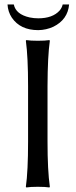

<svg xmlns="http://www.w3.org/2000/svg" viewBox="-20 -825 334 848"><path d="M285.2 -805.2Q279.3 -738.3 215.8 -707Q184.1 -692.4 148.9 -691.9Q69.8 -691.9 32.2 -747.1Q15.1 -772.9 13.2 -805.2H41Q49.8 -761.7 110.8 -748Q129.4 -744.1 148.9 -744.1Q212.4 -744.1 243.2 -778.3Q253.9 -791 256.8 -805.2ZM104 -444.8Q104 -573.7 94.2 -645L96.2 -647.9Q114.3 -645 147 -645Q179.7 -645 198.2 -647.9L200.2 -645Q190.4 -578.1 189.9 -444.8V-200.2Q189.9 -71.3 200.2 0L198.2 2.9Q180.2 0 147 0Q114.3 0 96.2 2.9L94.2 0Q104 -68.4 104 -200.2Z"/></svg>

Font: Linux Biolinum O
Style: Regular
Weight: 400
Designer: Philipp H. Poll
Foundry: Philipp H. Poll
Version: Version 1.0.4